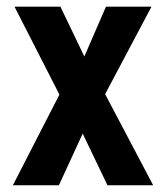

<svg xmlns="http://www.w3.org/2000/svg" viewBox="-20 -548 489 568"><path d="M158.7 -528.3 229.5 -380.9 293.5 -528.3H428.2L291 -269.5L433.1 0H297.9L224.6 -152.8L154.3 0H18.1L155.8 -268.1L22.9 -528.3Z"/></svg>

Font: Roboto Condensed SemiBold
Style: Regular
Weight: 600
Designer: Christian Robertson
Foundry: Google
Version: Version 3.008; 2023